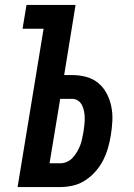

<svg xmlns="http://www.w3.org/2000/svg" viewBox="-20 -755 540 775"><path d="M51 0 156 -639H71L87 -735H285L239 -452H272Q301 -452 328.5 -444.5Q356 -437 377 -419.5Q398 -402 411 -377Q424 -352 429.5 -324Q435 -296 433.5 -266.5Q432 -237 427 -207Q423 -182 415.5 -156.5Q408 -131 396 -107.5Q384 -84 365.5 -63Q347 -42 324 -27Q301 -12 275 -6Q249 0 224 0ZM180 -96H224Q238 -96 251 -102Q264 -108 274 -119Q284 -130 291.5 -143Q299 -156 304 -169Q309 -182 311.5 -195.5Q314 -209 317 -223Q319 -237 320.5 -250.5Q322 -264 322 -277.5Q322 -291 319.5 -304.5Q317 -318 311.5 -329.5Q306 -341 295.5 -348.5Q285 -356 271 -356H223Z"/></svg>

Font: Iosevka Curly
Style: Bold Italic
Weight: 700
Italic angle: -9°
Monospace: yes
Designer: Belleve Invis
Foundry: Belleve Invis
Version: Version 22.1.2; ttfautohint (v1.8.4)